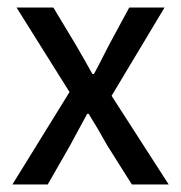

<svg xmlns="http://www.w3.org/2000/svg" viewBox="-20 -491 483 511"><path d="M13 0 165 -246 24 -471H122L181 -373Q192 -354 203.5 -334Q215 -314 226 -294H230Q241 -314 251 -334Q261 -354 271 -373L324 -471H418L277 -236L429 0H331L266 -103Q241 -148 216 -188H212Q201 -168 189.5 -146.5Q178 -125 166 -103L107 0Z"/></svg>

Font: Narnoor
Style: Regular
Weight: 400
Designer: S. Sridhar Murthy
Foundry: SIL International
Version: Version 3.000